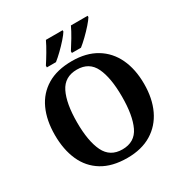

<svg xmlns="http://www.w3.org/2000/svg" viewBox="-210 -1092 1207 1263"><g transform="rotate(-30 393.5 -460.5)"><path d="M394 10Q280 10 204.5 -36Q129 -82 92 -165Q55 -248 55 -359Q55 -470 92.5 -552Q130 -634 205.5 -679.5Q281 -725 395 -725Q503 -725 578.5 -679.5Q654 -634 693 -551.5Q732 -469 732 -358Q732 -247 693 -164.5Q654 -82 578.5 -36Q503 10 394 10ZM394 -55Q488 -55 526 -135Q564 -215 564 -358Q564 -501 526 -580.5Q488 -660 395 -660Q301 -660 262 -580.5Q223 -501 223 -358Q223 -215 262 -135Q301 -55 394 -55ZM422 -784Q443 -816 467 -856.5Q491 -897 507 -931H634V-921Q624 -904 598.5 -875Q573 -846 543.5 -817.5Q514 -789 491 -771H422ZM232 -784Q253 -816 277 -856.5Q301 -897 317 -931H444V-921Q434 -904 408.5 -875Q383 -846 353.5 -817.5Q324 -789 301 -771H232Z"/></g></svg>

Font: Noto Serif Myanmar
Style: Bold
Weight: 700
Designer: Ben Mitchell and the Monotype Design Team
Foundry: Monotype Imaging Inc.
Version: Version 2.106; ttfautohint (v1.8.4.7-5d5b)